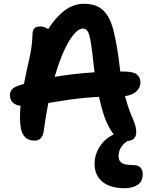

<svg xmlns="http://www.w3.org/2000/svg" viewBox="-20 -731 793 1009"><path d="M645 10Q616 10 595.5 -6.5Q575 -23 553 -63Q537 -92 523.5 -133.5Q510 -175 500 -222Q411 -217 346.5 -207.5Q282 -198 234 -190Q220 -120 210 -44Q204 8 161 8Q124 8 104.5 -19Q85 -46 85 -112Q85 -143 88 -175Q59 -179 45.5 -194Q32 -209 32 -231Q32 -249 43 -261.5Q54 -274 80 -282Q92 -286 106 -290Q119 -357 134 -421.5Q149 -486 151 -553Q151 -571 160.5 -581.5Q170 -592 190 -592Q214 -592 233 -578Q273 -641 320 -676Q367 -711 421 -711Q487 -711 523 -676Q559 -641 577.5 -566.5Q596 -492 610 -373Q611 -364 612 -355Q621 -355 630 -355Q681 -355 699.5 -339.5Q718 -324 718 -298Q718 -270 696.5 -250.5Q675 -231 637 -226Q657 -153 676.5 -110.5Q696 -68 696 -38Q696 10 645 10ZM416 -581Q383 -581 342.5 -514Q302 -447 267 -327Q366 -344 477 -351Q476 -362 474 -374Q465 -460 458 -504.5Q451 -549 441.5 -565Q432 -581 416 -581ZM635 258Q558 258 517.5 223.5Q477 189 477 130Q477 85 500 46Q523 7 562 -16.5Q601 -40 649 -40Q661 -40 670 -35Q679 -30 679 -19Q679 -12 675 -7Q671 -2 658 5Q603 37 603 90Q603 112 618 124Q633 136 673 136Q706 136 718 149.5Q730 163 730 183Q730 223 703.5 240.5Q677 258 635 258Z"/></svg>

Font: Shantell Sans Normal
Style: Regular
Weight: 600
Designer: Stephen Nixon, Anya Danilova, Shantell Martin
Foundry: Arrow Type
Version: Version 1.009;[a7da0bfa3]